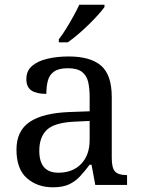

<svg xmlns="http://www.w3.org/2000/svg" viewBox="-20 -786 603 816"><path d="M205 10Q138 10 94 -29Q50 -68 50 -150Q50 -230 106.5 -268Q163 -306 278 -310L361 -313V-373Q361 -409 355 -436.5Q349 -464 329 -480Q309 -496 268 -496Q230 -496 210 -482Q190 -468 183.5 -443.5Q177 -419 177 -387Q135 -387 113.5 -401.5Q92 -416 92 -450Q92 -485 116.5 -506Q141 -527 182 -536.5Q223 -546 272 -546Q364 -546 409.5 -507Q455 -468 455 -373V-114Q455 -72 469 -57Q483 -42 517 -42H520V0H385L369 -86H361Q340 -58 320 -36.5Q300 -15 273.5 -2.5Q247 10 205 10ZM228 -52Q289 -52 325 -89.5Q361 -127 361 -191V-272L297 -269Q212 -265 179.5 -234.5Q147 -204 147 -145Q147 -52 228 -52ZM230 -619Q245 -638 261 -664Q277 -690 292 -717Q307 -744 317 -766H424V-756Q415 -743 397 -723Q379 -703 356.5 -681Q334 -659 311 -639.5Q288 -620 268 -606H230Z"/></svg>

Font: Noto Serif Vithkuqi
Style: Regular
Weight: 400
Version: Version 1.005